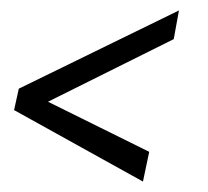

<svg xmlns="http://www.w3.org/2000/svg" viewBox="-20 -449 398 368"><path d="M323 -429 313 -374 72 -254 266 -158 254 -101 7 -238 16 -279Z"/></svg>

Font: Lobster Two
Style: Bold Italic
Weight: 700
Designer: Pablo Impallari
Foundry: Pablo Impallari. www.impallari.com
Version: Version 2.000